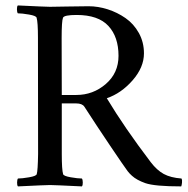

<svg xmlns="http://www.w3.org/2000/svg" viewBox="-20 -666 673 689"><path d="M297.9 -643.6Q332 -643.6 366.5 -632.6Q400.9 -621.6 430.4 -601.1Q460 -580.6 478.3 -547.6Q496.6 -514.6 496.6 -474.6Q496.6 -424.3 455.8 -377.7Q415 -331.1 363.3 -313.5Q426.3 -208.5 521 -84Q543 -55.2 567.6 -41.7Q592.3 -28.3 631.3 -25.4Q634.3 -20 633.1 -10Q631.8 0 630.4 2.9Q535.2 2.9 501.5 -8.8Q470.2 -20 453.6 -35.2Q445.3 -42.5 438 -51.8Q425.3 -68.8 375.2 -143.1Q325.2 -217.3 282.7 -283.2Q274.9 -294.9 253.4 -294.9H201.7V-113.3Q201.7 -56.6 206.5 -41Q208.5 -34.2 233.9 -29.8Q259.3 -25.4 273.9 -25.4Q276.9 -21.5 277.1 -11.2Q277.3 -1 273.9 2.9Q173.8 -2 159.7 -2Q144.5 -2 44.4 2.9Q41 -1 41.3 -11.2Q41.5 -21.5 44.4 -25.4Q59.1 -25.4 84.5 -29.8Q109.9 -34.2 111.8 -41Q115.7 -53.2 116.7 -113.3L116.2 -530.3Q116.2 -586.9 111.3 -602.5Q109.4 -609.4 84 -613.8Q58.6 -618.2 43.9 -618.2Q41 -622.1 40.8 -632.3Q40.5 -642.6 43.9 -646.5Q144 -641.6 159.2 -641.6Q175.8 -641.6 221.2 -642.6Q266.6 -643.6 297.9 -643.6ZM405.3 -465.8Q405.3 -533.7 368.9 -573Q332.5 -612.3 254.9 -612.3Q210.4 -612.3 206.1 -602.5Q201.2 -590.8 201.2 -529.3L201.7 -325.2H253.9Q314 -325.2 359.6 -364.5Q405.3 -403.8 405.3 -465.8Z"/></svg>

Font: Amiri
Style: Regular
Weight: 400
Designer: Khaled Hosny
Version: Version 000.108